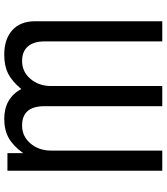

<svg xmlns="http://www.w3.org/2000/svg" viewBox="40 -809 784 904"><g transform="rotate(90 432.0 -357.0)"><path d="M784 0H701V-74Q667 -27 629.5 -6Q592 15 540 15Q443 15 399 -65Q362 -21 326 -3Q290 15 238 15Q164 15 122 -23Q80 -61 80 -131V-729H175V-174Q175 -124 198.5 -96.5Q222 -69 267 -69Q318 -69 351.5 -108.5Q385 -148 385 -206V-729H480V-174Q480 -69 571 -69Q622 -69 655.5 -108.5Q689 -148 689 -206V-729H784Z"/></g></svg>

Font: ColatingCofangSans
Style: Regular
Weight: 400
Foundry: GNU
Version: Version 412.227;June 27, 2022;FontCreator 11.0.0.2412 32-bit